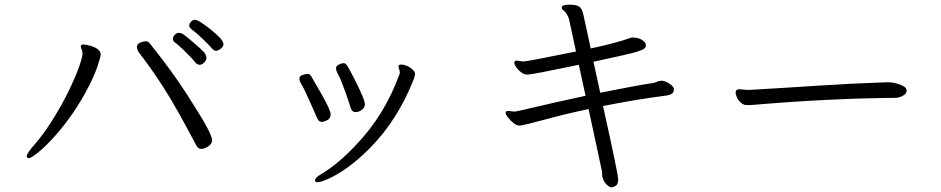

<svg xmlns="http://www.w3.org/2000/svg" viewBox="-20 -740 4040 824"><path d="M327 -540Q327 -549 337.5 -549Q348 -549 366 -544Q412 -531 412 -506Q412 -496 397 -451.5Q382 -407 347.5 -344Q313 -281 274.5 -229Q236 -177 200.5 -139.5Q165 -102 138.5 -81.5Q112 -61 103.5 -61Q95 -61 95 -71.5Q95 -82 131 -123Q167 -164 207 -228Q247 -292 275.5 -351Q304 -410 319 -452.5Q334 -495 334 -508Q334 -521 330.5 -528Q327 -535 327 -540ZM823 -115Q734 -284 680 -367.5Q626 -451 576 -515Q568 -526 568 -539Q568 -552 582.5 -557.5Q597 -563 606.5 -563Q616 -563 625 -551Q721 -431 784 -332.5Q847 -234 868.5 -193.5Q890 -153 890 -138Q890 -123 874 -112Q858 -101 844 -101Q830 -101 823 -115ZM819 -471Q800 -495 770 -523.5Q740 -552 729 -559Q722 -565 722 -573.5Q722 -582 730 -590.5Q738 -599 747.5 -599Q757 -599 765.5 -593.5Q774 -588 795 -570.5Q816 -553 836 -535Q856 -517 861 -508.5Q866 -500 866 -491Q866 -482 856.5 -472Q847 -462 837 -462Q827 -462 819 -471ZM920 -526Q914 -522 906 -522Q898 -522 888 -534Q878 -546 850.5 -572.5Q823 -599 807.5 -610Q792 -621 792 -630Q792 -639 800 -647Q808 -655 816.5 -655Q825 -655 844.5 -642.5Q864 -630 885.5 -612.5Q907 -595 923 -578.5Q939 -562 939 -549.5Q939 -537 920 -526Z M1361.5 -217Q1352 -217 1347 -223.5Q1342 -230 1336.5 -243.5Q1331 -257 1318.5 -284.5Q1306 -312 1293.5 -339.5Q1281 -367 1273 -379.5Q1265 -392 1265 -403Q1265 -414 1279 -418.5Q1293 -423 1301 -423Q1309 -423 1316 -412Q1323 -401 1361 -334Q1399 -267 1399 -249.5Q1399 -232 1385 -224.5Q1371 -217 1361.5 -217ZM1696 -431 1690 -455Q1690 -463 1701.5 -463Q1713 -463 1727 -457Q1741 -451 1751 -441Q1761 -431 1761 -424Q1761 -417 1759.5 -412.5Q1758 -408 1756 -401Q1687 -225 1568 -105Q1476 -12 1390 27Q1356 42 1344 42Q1332 42 1332 35Q1332 23 1354 10Q1429 -34 1506 -116Q1629 -243 1694 -420Q1696 -424 1696 -431ZM1510 -383.5Q1524 -355 1535 -329Q1546 -303 1546 -291Q1546 -279 1533.5 -269Q1521 -259 1505.5 -259Q1490 -259 1484.5 -278.5Q1479 -298 1461 -348.5Q1443 -399 1432.5 -418Q1422 -437 1422 -447Q1422 -457 1434.5 -463Q1447 -469 1454 -469Q1461 -469 1464.5 -465Q1468 -461 1470.5 -457.5Q1473 -454 1484.5 -433Q1496 -412 1510 -383.5Z M2568 -285Q2633 8 2633 29.5Q2633 51 2622.5 57.5Q2612 64 2604.5 64Q2597 64 2586.5 55Q2576 46 2570 32.5Q2564 19 2564.5 11Q2565 3 2563 -7L2506 -272Q2407 -251 2315 -226Q2223 -201 2210 -201Q2197 -201 2183.5 -212Q2170 -223 2160 -236Q2150 -249 2150 -256.5Q2150 -264 2162 -264L2187 -261Q2196 -261 2275 -280Q2354 -299 2493 -329L2464 -462Q2461 -461 2440 -457Q2419 -453 2388.5 -446.5Q2358 -440 2306.5 -430Q2255 -420 2242 -420Q2229 -420 2216 -430Q2203 -440 2195 -452Q2187 -464 2187 -470Q2187 -480 2198 -480L2225 -476Q2242 -476 2452 -519L2422 -658Q2419 -669 2411.5 -680.5Q2404 -692 2397.5 -696Q2391 -700 2391 -707V-709Q2393 -720 2423.5 -720Q2454 -720 2466 -711.5Q2478 -703 2483.5 -677.5Q2489 -652 2498.5 -609.5Q2508 -567 2515 -532Q2628 -556 2687 -578L2693 -579Q2720 -579 2735.5 -568.5Q2751 -558 2752 -548V-546Q2752 -538 2746 -532Q2740 -526 2710.5 -517Q2681 -508 2527 -475L2556 -342Q2716 -374 2784 -384Q2792 -386 2800 -389.5Q2808 -393 2820 -393.5Q2832 -394 2850.5 -382.5Q2869 -371 2872 -360V-355Q2872 -339 2854 -333L2840 -330Q2708 -313 2568 -285Z M3152 -357 3190 -354H3194Q3334 -362 3484.5 -372Q3635 -382 3787 -387H3790Q3824 -387 3856 -371Q3871 -363 3871 -350.5Q3871 -338 3854.5 -329Q3838 -320 3821 -320Q3543 -318 3213 -290Q3207 -289 3202 -289H3184Q3171 -289 3159 -300Q3147 -311 3142 -323.5Q3137 -336 3137 -341Q3137 -357 3152 -357Z"/></svg>

Font: ToneOZ-Pinyin-WenKai-Regular
Style: Regular
Weight: 400
Designer: Fontworks Inc.
Foundry: ToneOZ
Version: Version 0.240331